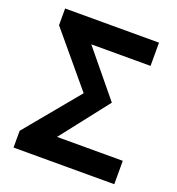

<svg xmlns="http://www.w3.org/2000/svg" viewBox="-134 -850 886 959"><g transform="rotate(20 309.5 -370.5)"><path d="M44.4 0H579.8V-124.3H230.4L429.1 -378.6L233 -617.3H547.9V-740.8H48.9V-652L280.7 -374.7L44.4 -89.1Z"/></g></svg>

Font: Source Han Sans JP VF
Style: Regular
Weight: 250
Designer: Ryoko NISHIZUKA 西塚涼子 (kana, bopomofo & ideographs); Paul D. Hunt (Latin, Greek & Cyrillic); Sandoll Communications 산돌커뮤니
Foundry: Adobe
Version: Version 2.004;hotconv 1.0.118;makeotfexe 2.5.65603